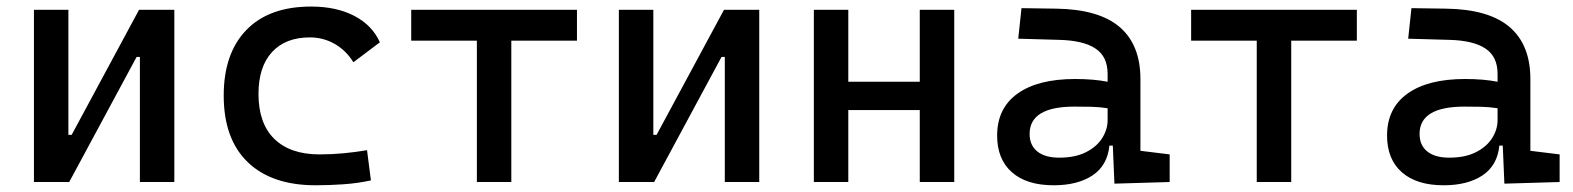

<svg xmlns="http://www.w3.org/2000/svg" viewBox="-20 -547 4728 577"><path d="M82 0V-517.6H185.5V-141.6H195.3L397.9 -517.6H503.9V0H400.4V-376H390.6L188 0Z M928.7 9.8Q796.4 9.8 724.4 -59.8Q652.3 -129.4 652.3 -259.8Q652.3 -386.7 720.5 -457Q788.6 -527.3 915 -527.3Q990.7 -527.3 1044.7 -499.3Q1098.6 -471.2 1121.6 -419.9L1042 -359.9Q1020 -395.5 985.8 -415Q951.7 -434.6 911.1 -434.6Q837.9 -434.6 797.4 -390.4Q756.8 -346.2 756.8 -264.6Q756.8 -176.3 804.4 -129.6Q852.1 -83 940.4 -83Q976.6 -83 1012.7 -86.4Q1048.8 -89.8 1083 -95.7L1094.7 -4.9Q1054.7 3.9 1012 6.8Q969.2 9.8 928.7 9.8Z M1413.1 0V-424.8H1215.8V-517.6H1713.9V-424.8H1516.6V0Z M1839.8 0V-517.6H1943.4V-141.6H1953.1L2155.8 -517.6H2261.7V0H2158.2V-376H2148.4L1945.8 0Z M2744.1 0V-216.3H2529.3V0H2425.8V-517.6H2529.3V-301.3H2744.1V-517.6H2847.7V0Z M3329.1 4.9 3324.2 -109.4H3314Q3308.1 -49.8 3263.4 -20Q3218.8 9.8 3146.5 9.8Q3065.4 9.8 3021 -29.3Q2976.6 -68.4 2976.6 -139.6Q2976.6 -221.7 3037.8 -265.6Q3099.1 -309.6 3210.9 -309.6Q3266.6 -309.6 3308.6 -301.3V-325.2Q3308.6 -377 3272.2 -401.1Q3235.8 -425.3 3164.1 -427.2L3040 -430.7L3049.8 -522.5L3154.3 -521Q3282.7 -519 3345 -465.6Q3407.2 -412.1 3407.2 -309.6V-93.8L3495.1 -83V0ZM3308.6 -221.7Q3283.7 -225.6 3259 -226.1Q3234.4 -226.6 3209 -226.6Q3074.2 -226.6 3074.2 -144.5Q3074.2 -110.4 3097.4 -91.8Q3120.6 -73.2 3163.1 -73.2Q3211.4 -73.2 3243.9 -89.8Q3276.4 -106.4 3292.5 -132.3Q3308.6 -158.2 3308.6 -185.5Z M3756.8 0V-424.8H3559.6V-517.6H4057.6V-424.8H3860.4V0Z M4501 4.9 4496.1 -109.4H4485.8Q4480 -49.8 4435.3 -20Q4390.6 9.8 4318.4 9.8Q4237.3 9.8 4192.9 -29.3Q4148.4 -68.4 4148.4 -139.6Q4148.4 -221.7 4209.7 -265.6Q4271 -309.6 4382.8 -309.6Q4438.5 -309.6 4480.5 -301.3V-325.2Q4480.5 -377 4444.1 -401.1Q4407.7 -425.3 4335.9 -427.2L4211.9 -430.7L4221.7 -522.5L4326.2 -521Q4454.6 -519 4516.8 -465.6Q4579.1 -412.1 4579.1 -309.6V-93.8L4667 -83V0ZM4480.5 -221.7Q4455.6 -225.6 4430.9 -226.1Q4406.2 -226.6 4380.9 -226.6Q4246.1 -226.6 4246.1 -144.5Q4246.1 -110.4 4269.3 -91.8Q4292.5 -73.2 4335 -73.2Q4383.3 -73.2 4415.8 -89.8Q4448.2 -106.4 4464.4 -132.3Q4480.5 -158.2 4480.5 -185.5Z"/></svg>

Font: CaskaydiaCove NFP
Style: Regular
Weight: 400
Designer: Aaron Bell
Foundry: Saja Typeworks
Version: Version 2111.001; VTT 6.35;Nerd Fonts 3.1.1